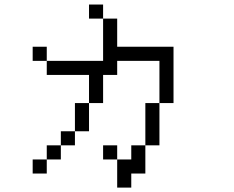

<svg xmlns="http://www.w3.org/2000/svg" viewBox="-20 -770 1040 852"><path d="M562.5 0H625Q625 0 625 -125H562.5V-62.5H500Q500 -62.5 500 62.5H562.5ZM187.5 -62.5H125V0H187.5ZM187.5 -62.5H250V-125H187.5ZM500 -62.5V-125H437.5V-62.5ZM250 -125H312.5V-187.5H250ZM625 -125H687.5V-312.5H625ZM312.5 -187.5H375Q375 -187.5 375 -312.5H312.5Q312.5 -312.5 312.5 -187.5ZM375 -312.5H437.5Q437.5 -312.5 437.5 -437.5H500V-500H687.5V-312.5H750Q750 -312.5 750 -562.5H500Q500 -562.5 500 -687.5H437.5V-500H187.5V-437.5H375Q375 -437.5 375 -312.5ZM187.5 -500V-562.5H125V-500ZM437.5 -687.5V-750H375V-687.5Z"/></svg>

Font: Unifont
Style: Regular
Weight: 500
Version: Version 13.0.05